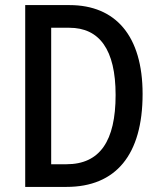

<svg xmlns="http://www.w3.org/2000/svg" viewBox="-20 -734 632 754"><path d="M540 -365C540 -593 434 -714 253 -714H79V0H241C435 0 540 -126 540 -365ZM434 -361C434 -180 372 -89 241 -89H181V-625H252C370 -625 434 -540 434 -361Z"/></svg>

Font: Noto Sans Tamil Condensed Medium
Style: Regular
Weight: 500
Width: 3
Designer: Jelle Bosma - Monotype Design Team
Foundry: Monotype Imaging Inc.
Version: Version 2.004